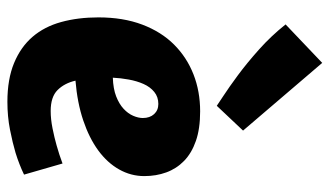

<svg xmlns="http://www.w3.org/2000/svg" viewBox="-206 -676 891 519"><g transform="rotate(90 239.5 -416.5)"><path d="M281 -512Q328 -512 361 -500.5Q394 -489 415 -468.5Q436 -448 446 -420.5Q456 -393 456 -361Q456 -325 438 -293Q420 -261 386.5 -236.5Q353 -212 305.5 -196Q258 -180 198 -175Q205 -145 223.5 -126.5Q242 -108 280 -108Q302 -108 327 -113Q352 -118 373 -124Q398 -131 422 -140L452 -36Q425 -23 393 -13Q366 -5 330.5 2Q295 9 255 9Q194 9 150.5 -9Q107 -27 79.5 -59Q52 -91 39.5 -136.5Q27 -182 27 -237Q27 -304 46.5 -355.5Q66 -407 100.5 -441.5Q135 -476 181 -494Q227 -512 281 -512ZM190 -276Q220 -277 240.5 -285Q261 -293 274 -305Q287 -317 293 -331Q299 -345 299 -357Q299 -376 288.5 -387.5Q278 -399 261 -399Q242 -399 228.5 -388Q215 -377 207 -359Q199 -341 195 -319Q191 -297 190 -276ZM266 -557Q262 -560 239 -575Q216 -590 183.5 -614Q151 -638 114 -671Q77 -704 46 -743L150 -842L333 -628Z"/></g></svg>

Font: Amaranth
Style: Bold
Weight: 700
Designer: Gesine Todt
Foundry: Gesine Todt
Version: Version 1.001